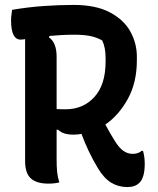

<svg xmlns="http://www.w3.org/2000/svg" viewBox="-20 -740 640 780"><path d="M221 1Q202 6 177 6Q128 6 105 -15.5Q82 -37 82 -85V-581Q70 -579 64 -579Q25 -579 25 -657Q25 -669 26.5 -679.5Q28 -690 29 -700Q93 -711 156.5 -715.5Q220 -720 279 -720Q369 -720 426 -690Q483 -660 509.5 -612Q536 -564 536 -510V-495Q536 -405 499.5 -338.5Q463 -272 408 -234Q426 -200 448 -165Q465 -138 482 -126.5Q499 -115 519 -115Q542 -115 555 -127H561Q568 -103 568 -75Q568 -46 562.5 -27Q557 -8 547 2Q529 20 498 20Q461 20 431.5 2Q402 -16 377 -58Q356 -93 340 -127Q324 -161 311 -196Q295 -193 278 -193Q236 -193 216 -213H210V-91Q210 -64 212 -42.5Q214 -21 221 1ZM210 -509V-297Q223 -296 246 -296Q318 -296 363.5 -346Q409 -396 409 -490V-504Q409 -548 395 -576Q371 -589 345 -594Q319 -599 281 -599Q254 -599 228.5 -597.5Q203 -596 181 -594L179 -588Q210 -567 210 -509Z"/></svg>

Font: Recursive Mn Csl St SmB
Style: Regular
Weight: 600
Monospace: yes
Version: Version 1.079;hotconv 1.0.112;makeotfexe 2.5.65598; ttfautoh